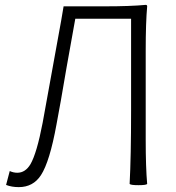

<svg xmlns="http://www.w3.org/2000/svg" viewBox="-20 -755 724 788"><path d="M57 13Q28 13 5 4L20 -53Q35 -46 51 -46Q84 -46 105 -81Q131 -126 155 -251Q181 -391 231 -670Q237 -709 241 -729H410Q515 -729 578 -735Q584 -735 584 -729Q578 -662 578 -547V-364V-182Q578 -68 584 0Q580 5 548 5Q517 5 512 0Q518 -113 518 -300V-678H289Q277 -610 253 -477Q227 -323 212 -245Q184 -91 148 -36Q116 13 57 13Z"/></svg>

Font: GenSekiGothic TW L
Style: Regular
Weight: 300
Version: Version 1.501;PS 1;hotconv 16.6.51;makeotf.lib2.5.65220